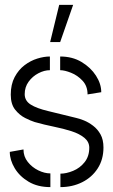

<svg xmlns="http://www.w3.org/2000/svg" viewBox="-20 -760 463 785"><path d="M185 -588 222 -740H279L226 -588ZM227 5V-50Q251 -50 279 -61.5Q307 -73 326 -97Q345 -121 345 -156Q345 -180 325 -196.5Q305 -213 272.5 -223.5Q240 -234 200.5 -242Q161 -250 122 -261Q106 -266 83 -277.5Q60 -289 42 -311.5Q24 -334 24 -373Q24 -415 40 -445Q56 -475 80.5 -493.5Q105 -512 132.5 -520.5Q160 -529 184 -529V-473Q161 -473 137 -460.5Q113 -448 97 -426Q81 -404 81 -375Q81 -348 105.5 -332.5Q130 -317 176.5 -306Q223 -295 291 -278Q305 -275 323.5 -267.5Q342 -260 360.5 -246Q379 -232 391 -210.5Q403 -189 403 -157Q403 -108 379.5 -71.5Q356 -35 316 -15Q276 5 227 5ZM186 5Q134 5 97 -17Q60 -39 40 -72.5Q20 -106 20 -139L76 -149Q76 -120 93.5 -98Q111 -76 136.5 -63.5Q162 -51 186 -51ZM338 -374Q338 -408 317.5 -430Q297 -452 270.5 -462.5Q244 -473 226 -473V-529Q276 -529 313.5 -506.5Q351 -484 372.5 -450.5Q394 -417 394 -383Z"/></svg>

Font: Stick No Bills Light
Style: Regular
Weight: 300
Version: Version 2.000